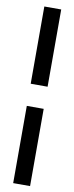

<svg xmlns="http://www.w3.org/2000/svg" viewBox="-96 -800 354 918"><g transform="rotate(10 80.5 -340.5)"><path d="M123 88.9H41V-286.1H123ZM123 -393.6H41V-768.6H123Z"/></g></svg>

Font: BF_TEXT
Style: Regular
Weight: 400
Foundry: EA DICE
Version: Version 1.404